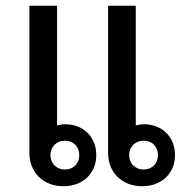

<svg xmlns="http://www.w3.org/2000/svg" viewBox="-20 -635 665 666"><path d="M200 11C267 11 314 -33 314 -97C314 -159 270 -204 206 -204C196 -204 187 -202 178 -200V-615H82V-104C82 -37 130 11 200 11ZM155 -97C155 -126 176 -147 205 -147C235 -147 255 -126 255 -97C255 -68 235 -47 205 -47C176 -47 155 -68 155 -97ZM355 -104C355 -37 403 11 473 11C540 11 587 -33 587 -97C587 -159 543 -204 479 -204C469 -204 460 -202 451 -200V-615H355ZM428 -97C428 -126 449 -147 478 -147C508 -147 528 -126 528 -97C528 -68 508 -47 478 -47C449 -47 428 -68 428 -97Z"/></svg>

Font: TPK Tissa Web Medium
Style: Regular
Weight: 500
Designer: Jacques Le Bailly, Suppakit Chalermlarp | Katatrad Co.,Ltd.
Foundry: Jacques Le Bailly, Cadson Demak Co.,Ltd.
Version: Version 5.000;Glyphs 3.1.2 (3151)